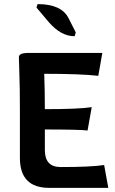

<svg xmlns="http://www.w3.org/2000/svg" viewBox="-20 -908 556 928"><path d="M196.8 -182.6Q196.8 -100.6 272.9 -100.6Q419.9 -100.6 483.4 -110.4L503.4 0H217.8Q76.2 0 76.2 -144.5V-375.5Q76.2 -486.8 73.7 -549.1Q71.3 -611.3 71.3 -631.8Q71.3 -641.6 82 -647Q92.8 -652.3 124.5 -652.3H474.6L455.1 -541.5Q370.6 -551.3 193.8 -551.3Q196.8 -470.7 196.8 -380.4Q360.4 -380.4 423.3 -390.1L403.3 -277.3Q360.4 -282.2 196.8 -282.2ZM340.8 -732.9Q273.9 -732.9 214.8 -802.2L156.2 -871.6L161.6 -888.2Q277.3 -888.2 311.5 -819.8L346.2 -751.5Z"/></svg>

Font: Bainsley
Style: Bold
Weight: 700
Designer: Paul James MIller
Foundry: High-Logic / Made with FontCreator
Version: Version 1.411;March 28, 2021;FontCreator 13.0.0.2683 64-bit